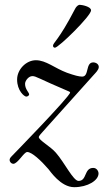

<svg xmlns="http://www.w3.org/2000/svg" viewBox="-20 -680 449 797"><path d="M200 -490C200 -486 203 -482 208 -482C223 -482 358 -614 358 -637C358 -653 319 -660 311 -660C308 -660 299 -658 291 -642C223 -511 200 -503 200 -490ZM20 -16C20 -7 28 0 35 0C54 0 79 -49 93 -49C112 -49 150 -14 181 22C188 30 232 97 288 97C344 97 389 69 389 40C389 31 382 17 367 17C328 17 342 71 306 71C284 71 248 -5 212 -46C190 -72 141 -98 141 -111C141 -115 147 -122 176 -154L369 -369C377 -378 390 -390 390 -402C390 -414 378 -421 367 -421C334 -421 351 -362 321 -362C308 -362 289 -367 258 -378C207 -397 171 -430 129 -430C89 -430 51 -392 51 -350C51 -303 81 -279 89 -279C95 -279 101 -284 101 -288C101 -296 84 -309 84 -332C84 -345 99 -364 114 -364C131 -364 135 -356 267 -300C270 -299 271 -297 271 -296C271 -280 29 -32 29 -32C22 -25 20 -21 20 -16Z"/></svg>

Font: OFL Sorts Mill Goudy
Style: Italic
Weight: 500
Italic angle: -6°
Version: Version 003.000